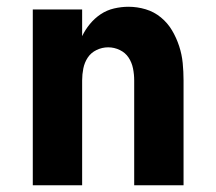

<svg xmlns="http://www.w3.org/2000/svg" viewBox="-20 -548 640 568"><path d="M77 0V-520H223V-441Q232 -460 246 -477Q260 -494 278 -506Q296 -518 317.5 -523Q339 -528 360 -528Q386 -528 411 -520.5Q436 -513 456 -496.5Q476 -480 489 -458Q502 -436 510 -411.5Q518 -387 520.5 -361.5Q523 -336 523 -310V0H377V-310Q377 -328 373.5 -345.5Q370 -363 360.5 -377.5Q351 -392 334.5 -400Q318 -408 300 -408Q282 -408 265.5 -400Q249 -392 239.5 -377.5Q230 -363 226.5 -345.5Q223 -328 223 -310V0Z"/></svg>

Font: Iosevka SS04 Heavy Extended
Style: Regular
Weight: 900
Width: 7
Monospace: yes
Designer: Belleve Invis
Foundry: Belleve Invis
Version: Version 19.0.0; ttfautohint (v1.8.4)